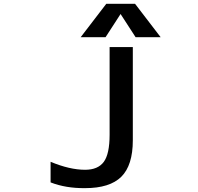

<svg xmlns="http://www.w3.org/2000/svg" viewBox="-20 -979 1040 1010"><path d="M246.1 -19.5V-127.9Q346.7 -85.9 427.7 -85.9Q495.1 -85.9 525.9 -127.4Q556.6 -168.9 556.6 -270.5V-731.4H678.7V-241.2Q678.7 -109.4 618.2 -49.3Q557.6 10.7 427.7 10.7Q326.2 11.7 246.1 -19.5ZM614.3 -905.3 535.2 -783.2H404.3L539.1 -959H690.4L825.2 -783.2H693.4Z"/></svg>

Font: Gen Shin Gothic Monospace Medium
Style: Regular
Weight: 500
Designer: [Source Han Sans]
Ryoko NISHIZUKA  (kana & ideographs); Paul D. Hunt (Latin, Greek & Cyrillic); Wenlong ZHANG  (bopomofo
Version: Version 1.002.20150607